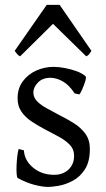

<svg xmlns="http://www.w3.org/2000/svg" viewBox="-20 -738 426 773"><path d="M173.8 14.6Q150.9 14.6 117.7 5.9Q84.5 -2.9 51.8 -21Q48.3 -22.5 47.1 -36.4Q45.9 -50.3 46.6 -70.1Q47.4 -89.8 49.6 -108.6Q51.8 -127.4 55.2 -138.2L76.2 -132.8Q78.6 -91.8 113.3 -63Q147.9 -34.2 198.2 -34.2Q233.4 -34.2 255.9 -55.4Q278.3 -76.7 278.3 -110.8Q278.3 -137.2 260.5 -155.5Q242.7 -173.8 214.8 -188.7Q187 -203.6 157.2 -219.2Q130.4 -233.4 106 -249.8Q81.5 -266.1 66.2 -288.6Q50.8 -311 50.8 -341.8Q50.8 -382.3 71.8 -410.6Q92.8 -439 126 -453.9Q159.2 -468.8 195.8 -468.8Q216.3 -468.8 241.2 -464.1Q266.1 -459.5 288.6 -451.2Q311 -442.9 324.2 -431.2Q328.1 -427.7 323.5 -411.9Q318.8 -396 311.5 -379.6Q304.2 -363.3 299.8 -357.9L280.8 -361.8Q257.8 -396.5 232.4 -410.6Q207 -424.8 183.1 -424.8Q150.9 -424.8 132.6 -405.5Q114.3 -386.2 114.3 -366.2Q114.3 -345.2 129.9 -329.6Q145.5 -314 170.4 -300.8Q195.3 -287.6 222.2 -272.9Q250.5 -258.8 278.1 -241.5Q305.7 -224.1 323.7 -199.5Q341.8 -174.8 341.8 -138.2Q341.8 -86.4 321.5 -55.7Q301.3 -24.9 272.2 -9.8Q243.2 5.4 215.6 10Q188 14.6 173.8 14.6ZM61 -511.2Q53.2 -515.1 49.6 -519.5Q45.9 -523.9 39.1 -533.2L168 -718.3H220.2L348.1 -533.2Q342.3 -523.9 338.9 -519.5Q335.4 -515.1 327.1 -511.2L193.4 -642.1Z"/></svg>

Font: David Libre
Style: Regular
Weight: 400
Designer: Ismar David, J. Victor Gaultney, Annie Olsen and Meir Sadan
Foundry: Monotype Imaging Inc. & SIL International
Version: Version 1.100; ttfautohint (v1.8.4.7-5d5b)